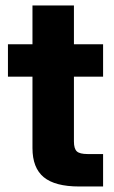

<svg xmlns="http://www.w3.org/2000/svg" viewBox="-20 -676 415 696"><path d="M248 -656.2V-163.1Q248 -136.9 258.6 -127.2Q269.1 -117.6 297.7 -117.6H353.7V0H267Q179.5 0 138.6 -33.7Q97.7 -67.5 97.7 -139.1V-656.2ZM353.7 -398H8.8V-515.6H353.7Z"/></svg>

Font: Intratopia Thin
Style: Regular
Weight: 100
Designer: Rasmus Andersson
Foundry: rsms
Version: Version 3.000;Glyphs 3.2.3 (3260)